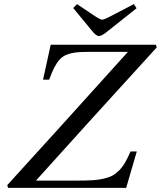

<svg xmlns="http://www.w3.org/2000/svg" viewBox="-20 -908 778 928"><path d="M334 -869.1 352.1 -888.2 441.9 -828.1Q465.3 -813 474.1 -813Q482.4 -813 509.8 -827.1L627 -888.2L640.1 -868.2L500 -756.8Q472.7 -733.9 458 -733.9Q444.3 -733.9 424.8 -758.8ZM15.1 -13.2Q262.7 -284.7 598.1 -657.2H402.8Q367.2 -657.2 344.5 -654.3Q321.8 -651.4 302 -643.6Q282.2 -635.7 268.3 -620.1Q254.4 -604.5 242.4 -581.8Q230.5 -559.1 217.8 -522.9H188L225.1 -691.9H732.9L737.8 -679.2Q411.1 -321.3 153.8 -35.2H356.9Q399.4 -35.2 427.2 -36.9Q455.1 -38.6 481 -44.4Q506.8 -50.3 523.4 -59.3Q540 -68.4 556.2 -84.7Q572.3 -101.1 584.7 -122.6Q597.2 -144 610.8 -175.8H641.1L589.8 0H19Z"/></svg>

Font: Linguistics Pro
Style: Italic
Weight: 400
Italic angle: -12°
Designer: Stefan Peev, Context Ltd
Foundry: Stefan Peev, Context Ltd
Version: Version 001.000